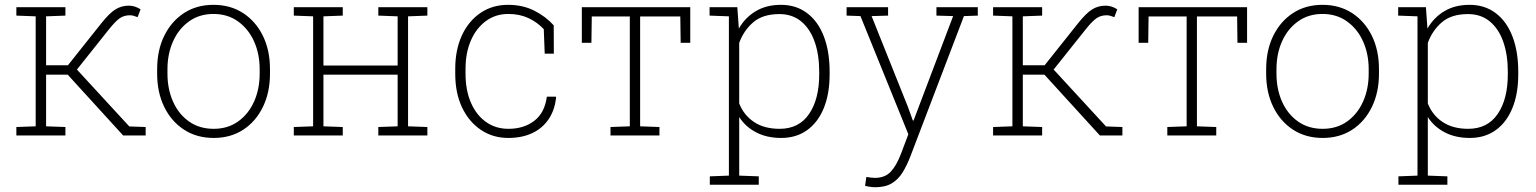

<svg xmlns="http://www.w3.org/2000/svg" viewBox="-20 -558 6328 791"><path d="M47.4 0V-34.7L127 -37.6V-490.7L47.4 -493.7V-528.3H249.5V-493.7L169.9 -490.7V-289.1H259.8L396.5 -460.9Q430.2 -503.4 455.1 -519Q480 -534.7 510.7 -534.7Q523.4 -534.7 535.6 -530.8Q547.9 -526.9 559.1 -519.5L546.9 -487.3Q537.1 -490.7 530.5 -492.9Q523.9 -495.1 515.1 -495.1Q491.7 -495.1 473.9 -483.2Q456.1 -471.2 429.2 -437.5L296.9 -271.5L512.7 -37.1L580.1 -34.7V0H487.3L258.8 -250.5H169.9V-37.6L249.5 -34.7V0Z M860.4 10.3Q790.5 10.3 738.3 -23.7Q686 -57.6 656.7 -117.4Q627.4 -177.2 627.4 -254.9V-272.9Q627.4 -351.1 656.7 -410.6Q686 -470.2 738 -504.2Q790 -538.1 859.4 -538.1Q929.2 -538.1 981.4 -504.2Q1033.7 -470.2 1063 -410.6Q1092.3 -351.1 1092.3 -272.9V-254.9Q1092.3 -177.2 1063 -117.2Q1033.7 -57.1 981.7 -23.4Q929.7 10.3 860.4 10.3ZM860.4 -27.3Q918.9 -27.3 961.4 -57.9Q1003.9 -88.4 1026.9 -139.9Q1049.8 -191.4 1049.8 -254.9V-272.9Q1049.8 -335.9 1026.6 -387.5Q1003.4 -439 960.7 -469.7Q918 -500.5 859.4 -500.5Q801.3 -500.5 758.5 -469.7Q715.8 -439 692.9 -387.5Q669.9 -335.9 669.9 -272.9V-254.9Q669.9 -190.9 692.9 -139.4Q715.8 -87.9 758.5 -57.6Q801.3 -27.3 860.4 -27.3Z M1190.4 0V-34.7L1270 -37.6V-490.7L1190.4 -493.7V-528.3H1392.1V-493.7L1312.5 -490.7V-288.1H1618.2V-490.7L1538.6 -493.7V-528.3H1618.2H1661.1H1740.7V-493.7L1661.1 -490.7V-37.6L1740.7 -34.7V0H1538.6V-34.7L1618.2 -37.6V-250.5H1312.5V-37.6L1392.1 -34.7V0Z M2073.7 10.3Q2010.7 10.3 1961.2 -22.9Q1911.6 -56.2 1883.5 -115.5Q1855.5 -174.8 1855.5 -253.9V-274.4Q1855.5 -352.5 1882.8 -411.9Q1910.2 -471.2 1959.2 -504.6Q2008.3 -538.1 2073.2 -538.1Q2133.8 -538.1 2181.4 -513.9Q2229 -489.7 2261.2 -453.6L2261.7 -336.9H2224.1L2220.2 -438Q2192.4 -467.3 2156.2 -483.9Q2120.1 -500.5 2074.2 -500.5Q2021.5 -500.5 1981.7 -471.2Q1941.9 -441.9 1919.9 -391.1Q1897.9 -340.3 1897.9 -274.4V-253.9Q1897.9 -186.5 1919.9 -135.5Q1941.9 -84.5 1981.7 -55.9Q2021.5 -27.3 2074.7 -27.3Q2138.2 -27.3 2181.2 -60.3Q2224.1 -93.3 2232.9 -159.7H2270L2271 -156.7Q2265.6 -104.5 2240.2 -66.9Q2214.8 -29.3 2172.6 -9.5Q2130.4 10.3 2073.7 10.3Z M2495.1 0V-34.7L2574.7 -37.6V-490.2H2418L2416.5 -381.8H2377V-528.3H2823.7V-381.8H2784.2L2782.7 -490.2H2617.2V-37.6L2696.8 -34.7V0Z M2904.3 203.1V168.5L2982.9 165.5V-490.7L2903.3 -493.7V-528.3H3017.6L3023.9 -440.4Q3050.3 -486.3 3094 -512.2Q3137.7 -538.1 3197.3 -538.1Q3259.8 -538.1 3304.9 -504.2Q3350.1 -470.2 3374 -408.2Q3397.9 -346.2 3397.9 -262.2V-252Q3397.9 -171.9 3374 -113Q3350.1 -54.2 3305.4 -22Q3260.7 10.3 3198.2 10.3Q3139.2 10.3 3095.2 -12.7Q3051.3 -35.6 3025.4 -75.7V165.5L3106 168.5V203.1ZM3191.9 -27.3Q3271.5 -27.3 3313.2 -88.4Q3355 -149.4 3355 -252V-262.2Q3355 -332.5 3336.2 -386Q3317.4 -439.5 3280.8 -469.7Q3244.1 -500 3190.9 -500Q3122.1 -500 3082.8 -465.8Q3043.5 -431.6 3025.4 -381.3V-131.8Q3044.4 -83.5 3086.4 -55.4Q3128.4 -27.3 3191.9 -27.3Z M3585.4 213.4Q3575.7 213.4 3563 211.4Q3550.3 209.5 3543.9 207.5L3549.3 170.9Q3555.2 172.4 3566.9 173.6Q3578.6 174.8 3584.5 174.8Q3626 174.8 3649.9 149.2Q3673.8 123.5 3692.4 74.2L3722.2 -4.9L3524.9 -491.7L3467.8 -493.7V-528.3H3638.7V-493.7L3570.8 -491.7L3720.2 -118.2L3740.7 -61.5H3743.7L3906.7 -491.7L3837.9 -493.7V-528.3H4008.3V-493.7L3951.2 -491.7L3730.5 86.4Q3716.3 123.5 3698.5 152.3Q3680.7 181.2 3653.8 197.3Q3627 213.4 3585.4 213.4Z M4071.3 0V-34.7L4150.9 -37.6V-490.7L4071.3 -493.7V-528.3H4273.4V-493.7L4193.8 -490.7V-289.1H4283.7L4420.4 -460.9Q4454.1 -503.4 4479 -519Q4503.9 -534.7 4534.7 -534.7Q4547.4 -534.7 4559.6 -530.8Q4571.8 -526.9 4583 -519.5L4570.8 -487.3Q4561 -490.7 4554.4 -492.9Q4547.9 -495.1 4539.1 -495.1Q4515.6 -495.1 4497.8 -483.2Q4480 -471.2 4453.1 -437.5L4320.8 -271.5L4536.6 -37.1L4604 -34.7V0H4511.2L4282.7 -250.5H4193.8V-37.6L4273.4 -34.7V0Z M4789.1 0V-34.7L4868.7 -37.6V-490.2H4711.9L4710.4 -381.8H4670.9V-528.3H5117.7V-381.8H5078.1L5076.7 -490.2H4911.1V-37.6L4990.7 -34.7V0Z M5429.2 10.3Q5359.4 10.3 5307.1 -23.7Q5254.9 -57.6 5225.6 -117.4Q5196.3 -177.2 5196.3 -254.9V-272.9Q5196.3 -351.1 5225.6 -410.6Q5254.9 -470.2 5306.9 -504.2Q5358.9 -538.1 5428.2 -538.1Q5498 -538.1 5550.3 -504.2Q5602.5 -470.2 5631.8 -410.6Q5661.1 -351.1 5661.1 -272.9V-254.9Q5661.1 -177.2 5631.8 -117.2Q5602.5 -57.1 5550.5 -23.4Q5498.5 10.3 5429.2 10.3ZM5429.2 -27.3Q5487.8 -27.3 5530.3 -57.9Q5572.8 -88.4 5595.7 -139.9Q5618.7 -191.4 5618.7 -254.9V-272.9Q5618.7 -335.9 5595.5 -387.5Q5572.3 -439 5529.5 -469.7Q5486.8 -500.5 5428.2 -500.5Q5370.1 -500.5 5327.4 -469.7Q5284.7 -439 5261.7 -387.5Q5238.8 -335.9 5238.8 -272.9V-254.9Q5238.8 -190.9 5261.7 -139.4Q5284.7 -87.9 5327.4 -57.6Q5370.1 -27.3 5429.2 -27.3Z M5741.2 203.1V168.5L5819.8 165.5V-490.7L5740.2 -493.7V-528.3H5854.5L5860.8 -440.4Q5887.2 -486.3 5930.9 -512.2Q5974.6 -538.1 6034.2 -538.1Q6096.7 -538.1 6141.8 -504.2Q6187 -470.2 6210.9 -408.2Q6234.9 -346.2 6234.9 -262.2V-252Q6234.9 -171.9 6210.9 -113Q6187 -54.2 6142.3 -22Q6097.7 10.3 6035.2 10.3Q5976.1 10.3 5932.1 -12.7Q5888.2 -35.6 5862.3 -75.7V165.5L5942.9 168.5V203.1ZM6028.8 -27.3Q6108.4 -27.3 6150.1 -88.4Q6191.9 -149.4 6191.9 -252V-262.2Q6191.9 -332.5 6173.1 -386Q6154.3 -439.5 6117.7 -469.7Q6081.1 -500 6027.8 -500Q5959 -500 5919.7 -465.8Q5880.4 -431.6 5862.3 -381.3V-131.8Q5881.3 -83.5 5923.3 -55.4Q5965.3 -27.3 6028.8 -27.3Z"/></svg>

Font: Roboto Slab ExtraLight
Style: Regular
Weight: 250
Designer: Google
Version: Version 2.000; ttfautohint (v1.8.1.43-b0c9)